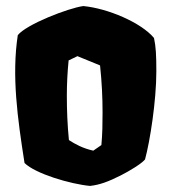

<svg xmlns="http://www.w3.org/2000/svg" viewBox="-20 -608 569 638"><path d="M61.5 -66.4C97.2 -30.8 214.4 3.9 279.3 9.8C311 6.3 340.3 -4.4 381.8 -25.4C409.7 -39.6 449.7 -63.5 461.9 -78.1C478.5 -138.7 499.5 -273.4 499.5 -370.6C499.5 -425.3 498 -452.6 491.7 -481.9C448.7 -533.2 338.4 -580.1 256.8 -587.9C207 -581.1 67.9 -527.3 39.1 -491.2C18.6 -356.4 38.1 -215.3 61.5 -66.4ZM209 -142.6C204.1 -191.9 202.1 -241.2 202.1 -289.6C202.1 -329.1 204.1 -368.2 208 -407.2L237.3 -421.4L312.5 -390.6C318.4 -334.5 320.8 -283.7 320.8 -234.4C320.8 -197.8 320.3 -161.6 316.9 -126L290 -107.4C255.9 -114.7 229 -129.4 209 -142.6Z"/></svg>

Font: Fruktur
Style: Regular
Weight: 400
Designer: Viktoriya Grabowska
Foundry: Viktoriya Grabowska
Version: Version 1.002